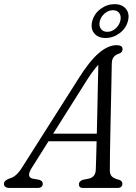

<svg xmlns="http://www.w3.org/2000/svg" viewBox="-52 -930 671 950"><path d="M104 -97.5Q76.5 -53.5 110.5 -46L141.5 -40.5Q160 -35 159.5 -21Q159.5 0 133 0H-3.5Q-32.5 0 -32.5 -21Q-32 -37.5 -3.5 -47.5Q28 -55 56 -99.5L338 -543.5Q391 -628 436.8 -667.2Q482.5 -706.5 525 -706.5Q554.5 -706.5 554.5 -686.5Q554.5 -670.5 535.5 -664Q519 -659 510 -647Q501 -635 501 -612Q500.5 -572 499.2 -517.5Q498 -463 496.8 -402.2Q495.5 -341.5 494.2 -282Q493 -222.5 492.2 -171.8Q491.5 -121 491.5 -87.5Q491.5 -66.5 502 -56.5Q512.5 -46.5 538 -40Q553.5 -35 553.5 -20.5Q553 0 528.5 0H358.5Q338 0 338.5 -18.5Q338.5 -33 357 -40L391 -47Q421 -55.5 422 -91.5Q423 -117.5 424 -153.2Q425 -189 426 -231H188ZM368.5 -518.5 211 -268.5H427Q428.5 -326 429.8 -387Q431 -448 432.2 -505.8Q433.5 -563.5 434.5 -609.5Q421 -595 404.2 -572.2Q387.5 -549.5 368.5 -518.5ZM470.5 -742Q433 -742 414 -765.5Q395 -789 404.5 -826Q414 -862.5 445.8 -886Q477.5 -909.5 515 -909.5Q552 -909.5 571.2 -886Q590.5 -862.5 581 -826Q571.5 -789.5 539.8 -765.8Q508 -742 470.5 -742ZM507 -879.5Q485.5 -879.5 466.8 -864.2Q448 -849 442 -826Q436 -803 446.8 -787.8Q457.5 -772.5 479 -772.5Q500.5 -772.5 518.8 -788Q537 -803.5 543 -826Q549 -849 538.8 -864.2Q528.5 -879.5 507 -879.5Z"/></svg>

Font: Fraunces 72pt S100 Light
Style: Italic
Weight: 300
Italic angle: -16°
Version: Version 1.000; ttfautohint (v1.8.3)